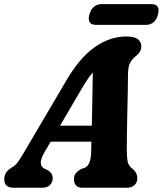

<svg xmlns="http://www.w3.org/2000/svg" viewBox="-49 -880 763 900"><path d="M160.5 -168.5Q141.5 -135.5 142.2 -117Q143 -98.5 157.5 -90.5L175 -82Q188 -74 193 -64.8Q198 -55.5 198 -46Q198 -24.5 184.8 -12.2Q171.5 0 150 0H14.5Q-29 0 -29 -39.5Q-29 -56.5 -21 -70Q-13 -83.5 12.5 -99Q26.5 -106.5 42 -130.8Q57.5 -155 74 -183.5L259.5 -498.5Q322 -607 393.5 -658Q465 -709 543 -709Q582 -709 597.8 -695.8Q613.5 -682.5 613.5 -663.5Q613.5 -637.5 589.5 -618.5Q571.5 -605 561.5 -587Q551.5 -569 551 -533Q551 -494 549.8 -442.5Q548.5 -391 547.5 -338.2Q546.5 -285.5 545.8 -240.8Q545 -196 545.5 -171Q546 -137.5 549.8 -120.2Q553.5 -103 576.5 -85Q594.5 -69 594.5 -44.5Q594.5 -25 581.8 -12.5Q569 0 546 0H337Q315 0 306.2 -11.8Q297.5 -23.5 297.5 -39.5Q297.5 -57 307 -68.5Q316.5 -80 334 -89L347.5 -93Q364 -100.5 371 -120.5Q378 -140.5 378.5 -171Q378.5 -181 378.8 -192.2Q379 -203.5 379.5 -216H188.5ZM328 -454 232.5 -291H381.5Q382.5 -350 384 -415.8Q385.5 -481.5 386 -541Q373.5 -526 359.2 -504.8Q345 -483.5 328 -454ZM370 -812Q376.5 -836 391.2 -848.2Q406 -860.5 425 -860.5H663Q682 -860.5 690 -848.2Q698 -836 691.5 -812Q685.5 -788 670.8 -775.8Q656 -763.5 636.5 -763.5H399Q379.5 -763.5 371.5 -776Q363.5 -788.5 370 -812Z"/></svg>

Font: Fraunces 144pt SuperSoft
Style: Bold Italic
Weight: 700
Italic angle: -16°
Version: Version 1.000;[0bf87f6ff]